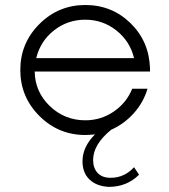

<svg xmlns="http://www.w3.org/2000/svg" viewBox="-20 -530 676 768"><path d="M580 -257.5V-243.8H118.8Q120 -162.5 179.4 -105.6Q238.8 -48.8 321.2 -48.8Q383.8 -48.8 435 -83.8Q486.2 -118.8 508.8 -175H570Q553.8 -120 515 -76.9Q476.2 -33.8 425 -11.2Q352.5 47.5 352.5 110Q352.5 142.5 370.6 161.9Q388.8 181.2 422.5 181.2Q477.5 181.2 516.2 138.8L536.2 168.8Q487.5 217.5 415 217.5Q366.2 215 338.1 188.1Q310 161.2 310 115Q310 57.5 360 7.5Q335 10 321.2 10Q213.8 10 137.5 -66.2Q61.2 -142.5 61.2 -250Q61.2 -357.5 137.5 -433.8Q213.8 -510 321.2 -510Q427.5 -510 501.9 -437.5Q576.2 -365 580 -257.5ZM321.2 -451.2Q250 -451.2 195.6 -408.1Q141.2 -365 125 -297.5H516.2Q500 -365 445.6 -408.1Q391.2 -451.2 321.2 -451.2Z"/></svg>

Font: Now Light
Style: Regular
Weight: 300
Designer: Alfredo Marco Pradil
Foundry: Alfredo Marco Pradil
Version: Version 1.002;PS 001.002;hotconv 1.0.88;makeotf.lib2.5.64775